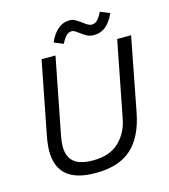

<svg xmlns="http://www.w3.org/2000/svg" viewBox="-105 -773 761 866"><g transform="rotate(-15 275.0 -340.0)"><path d="M58 0ZM58 -140Q58 -170 66 -212L132 -550H197L127 -192Q122 -164 122 -145Q122 -97 150 -73Q178 -49 240 -49Q317 -49 360.5 -90.5Q404 -132 416 -196L485 -550H550L484 -208Q463 -98 404 -44.5Q345 9 236 9Q145 9 101.5 -28.5Q58 -66 58 -140ZM353 -662Q377 -642 391 -642Q407 -642 418.5 -654Q430 -666 441 -689L485 -671Q470 -635 446 -614.5Q422 -594 389 -594Q371 -594 358 -600.5Q345 -607 327 -621Q319 -627 311 -632Q303 -637 296 -637Q281 -637 269.5 -625.5Q258 -614 247 -591L204 -609Q220 -646 244 -666.5Q268 -687 298 -687Q313 -687 324.5 -680.5Q336 -674 353 -662Z"/></g></svg>

Font: Cambay Devanagari
Style: Italic
Weight: 400
Italic angle: -11°
Designer: Pooja Saxena
Foundry: Pooja Saxena
Version: Version 1.018;PS 001.018;hotconv 1.0.70;makeotf.lib2.5.58329